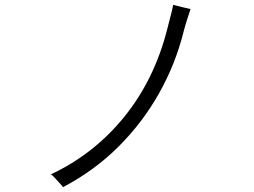

<svg xmlns="http://www.w3.org/2000/svg" viewBox="-20 -769 1040 785"><path d="M238 -4Q234 -9 224 -20Q214 -31 204 -42Q194 -53 188 -56Q366 -140 489 -292.5Q612 -445 664 -651Q669 -672 676.5 -699.5Q684 -727 688 -749Q694 -748 709 -744Q724 -740 739 -736.5Q754 -733 759 -732Q752 -712 743.5 -684.5Q735 -657 730 -637Q697 -506 630 -387Q563 -268 465 -170Q367 -72 238 -4Z"/></svg>

Font: Zen Kaku Gothic Antique
Style: Regular
Weight: 400
Designer: Yoshimichi Ohira
Foundry: Positype
Version: Version 1.001